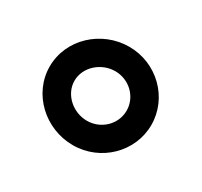

<svg xmlns="http://www.w3.org/2000/svg" viewBox="-72 -848 473 450"><g transform="rotate(30 165.0 -623.0)"><path d="M26 -623C26 -549 90 -490 165 -490C240 -490 301 -550 301 -623C301 -696 240 -756 165 -756C90 -756 26 -697 26 -623ZM93 -623C93 -660 127 -690 165 -690C203 -690 234 -660 234 -623C234 -586 203 -556 165 -556C127 -556 93 -586 93 -623Z"/></g></svg>

Font: Charger Pro
Style: BdNar
Weight: 700
Designer: Jasper
Foundry: Cannot Into Space Fonts
Version: Version 1.09